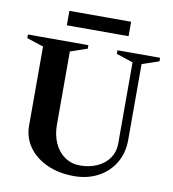

<svg xmlns="http://www.w3.org/2000/svg" viewBox="-94 -948 940 1045"><g transform="rotate(10 376.0 -425.5)"><path d="M97 -213.2V-658.4L105 -647L4.8 -680V-700H338.8V-680.4L237.4 -645.8L245.4 -657.2V-244Q245.4 -187 265.8 -142.1Q286.2 -97.2 323.2 -72.1Q360.2 -47 406.8 -47Q460 -47 502.3 -66.5Q544.6 -86 568.2 -120.7Q591.8 -155.4 591.8 -199.8V-658.4L599.8 -647L499.6 -680V-700H735.2V-680.4L633.8 -645.8L641.8 -657.2V-228.8Q641.8 -157.8 608.9 -102.3Q576 -46.8 517.5 -15.6Q459 15.6 384.8 15.6Q301.6 15.6 236.1 -13.8Q170.6 -43.2 133.8 -95.1Q97 -147 97 -213.2ZM204.6 -865.8H545.8V-786H204.6Z"/></g></svg>

Font: Wittgenstein
Style: Regular
Weight: 400
Designer: Jörg Drees
Foundry: Jörg Drees
Version: Version 1.003;Glyphs 3.1.2 (3151)